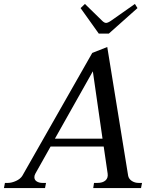

<svg xmlns="http://www.w3.org/2000/svg" viewBox="-54 -952 778 972"><path d="M446 -782 354 -911 376 -932 463 -847Q474 -836 483 -836Q492 -836 508 -847L629 -932L642 -911L497 -782ZM665 -26 660 0H418L422 -26H439Q466 -26 480 -38.5Q494 -51 491 -73L471 -210H202L125 -73Q120 -64 120 -55Q120 -41 132 -33.5Q144 -26 161 -26H179L174 0H-34L-29 -26H-14Q5 -26 27 -36Q49 -46 59 -62L413 -684L489 -714L595 -61Q599 -45 614 -35.5Q629 -26 648 -26ZM465 -250 416 -591 224 -250Z"/></svg>

Font: Taviraj
Style: Italic
Weight: 400
Italic angle: -12°
Designer: Katatrad Team
Foundry: CadsonDemak
Version: Version 1.001